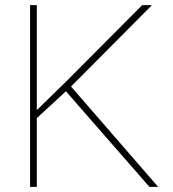

<svg xmlns="http://www.w3.org/2000/svg" viewBox="-20 -731 675 751"><path d="M564.5 0 237.8 -374 124 -269V0H97.7V-710.9H124V-300.3L240.2 -413.6L536.1 -710.9H574.2L257.8 -392.6L598.6 0Z"/></svg>

Font: Vazirmatn UI FD Thin
Style: Regular
Weight: 100
Designer: Saber Rastikerdar
Foundry: Saber Rastikerdar
Version: Version 33.003